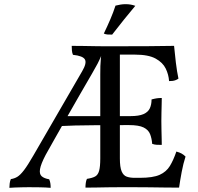

<svg xmlns="http://www.w3.org/2000/svg" viewBox="-20 -898 951 921"><path d="M288 -341H606Q646 -341 668 -350.5Q690 -360 698.5 -378Q707 -396 707 -421Q722 -425 732.5 -426.5Q743 -428 756 -428Q756 -418 755.5 -398.5Q755 -379 754.5 -357Q754 -335 754 -317Q754 -299 754.5 -276.5Q755 -254 755.5 -234Q756 -214 756 -203Q743 -203 732 -203.5Q721 -204 710 -208Q708 -234 700 -254.5Q692 -275 669 -286.5Q646 -298 598 -298Q508 -298 445.5 -297.5Q383 -297 340 -296Q297 -295 263 -293ZM461 -540Q461 -564 461.5 -581.5Q462 -599 464 -620.5Q466 -642 471 -676H555V-138Q555 -96 563.5 -76Q572 -56 588 -50.5Q604 -45 625 -45V0Q589 0 557 0Q525 0 496 0.5Q467 1 440.5 1.5Q414 2 390 2Q390 -9 391.5 -20.5Q393 -32 397 -40Q423 -44 436.5 -51.5Q450 -59 455.5 -79Q461 -99 461 -138ZM517 -676Q613 -676 691 -676.5Q769 -677 815 -678Q818 -644 823.5 -598.5Q829 -553 836 -521Q831 -517 823.5 -514Q816 -511 808 -510Q800 -509 791 -509Q789 -540 775 -569Q761 -598 726.5 -617Q692 -636 627 -636H517ZM483 -676Q472 -646 464.5 -628Q457 -610 448 -592.5Q439 -575 422 -546Q394 -498 361.5 -441.5Q329 -385 297.5 -329.5Q266 -274 240 -228Q214 -182 199 -155Q176 -111 172 -87Q168 -63 180 -52.5Q192 -42 216 -38Q220 -29 221.5 -19Q223 -9 223 3Q200 1 171.5 0.5Q143 0 118 0Q102 0 84 0.5Q66 1 50.5 1.5Q35 2 25 3Q25 -7 26.5 -18.5Q28 -30 32 -39Q48 -41 62.5 -49.5Q77 -58 95 -81.5Q113 -105 140 -152L374 -556Q397 -595 387.5 -612.5Q378 -630 330 -635Q326 -644 325 -655.5Q324 -667 324 -678Q350 -678 380.5 -677.5Q411 -677 438.5 -676.5Q466 -676 483 -676ZM552 -45H651Q714 -45 746 -59.5Q778 -74 795 -102Q812 -130 826 -171Q841 -167 851 -161.5Q861 -156 870 -147Q859 -113 851.5 -73Q844 -33 839 2Q808 2 771.5 1.5Q735 1 696 0.5Q657 0 620 0Q583 0 552 0ZM518 -732Q505 -732 496 -732.5Q487 -733 478 -737Q495 -772 509.5 -806Q524 -840 534 -871Q546 -874 558 -876Q570 -878 582 -878Q608 -878 629 -870Q602 -838 575.5 -805Q549 -772 518 -732Z"/></svg>

Font: Vollkorn
Style: Regular
Weight: 400
Designer: Friedrich Althausen
Foundry: Friedrich Althausen
Version: Version 5.001